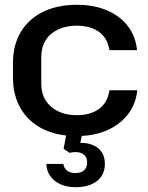

<svg xmlns="http://www.w3.org/2000/svg" viewBox="-20 -558 618 800"><path d="M299 9Q238 9 189 -8Q140 -25 105.5 -57Q71 -89 52.5 -134Q34 -179 34 -235V-295Q34 -370 66.5 -424.5Q99 -479 159 -508.5Q219 -538 300 -538Q372 -538 426.5 -514.5Q481 -491 513 -449Q545 -407 551 -349H436Q428 -400 392 -425.5Q356 -451 300 -451Q255 -451 221.5 -435Q188 -419 170 -390Q152 -361 152 -322V-207Q152 -169 170 -140Q188 -111 221.5 -94.5Q255 -78 300 -78Q337 -78 366 -89.5Q395 -101 413 -124Q431 -147 436 -182H552Q546 -124 512.5 -81Q479 -38 424.5 -14.5Q370 9 299 9ZM296 222Q242 222 208.5 195.5Q175 169 173 125H244Q246 142 259 152.5Q272 163 294 163Q319 163 331 151Q343 139 343 120Q343 97 330.5 87Q318 77 301 76Q284 75 270 79L245 62L258 -7H324L312 49L288 41Q310 36 332.5 38Q355 40 374.5 50Q394 60 405.5 78.5Q417 97 417 125Q417 156 401.5 178Q386 200 358.5 211Q331 222 296 222Z"/></svg>

Font: Hubot Sans Condensed ExtraLight Medium
Style: Regular
Weight: 500
Version: Version 2.000